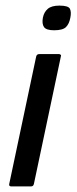

<svg xmlns="http://www.w3.org/2000/svg" viewBox="-20 -665 273 685"><path d="M231 -602Q227 -580 215.5 -568.5Q204 -557 173 -557Q145 -557 137 -568.5Q129 -580 133 -602Q137 -622 150.5 -633.5Q164 -645 192 -645Q224 -645 229.5 -633.5Q235 -622 231 -602ZM101 -9Q99 0 91 0H20Q11 0 13 -9L109 -463Q111 -472 120 -472H191Q194 -472 196.5 -469.5Q199 -467 197 -463Z"/></svg>

Font: Glory Thin Medium
Style: Italic
Weight: 500
Italic angle: -12°
Version: Version 1.011